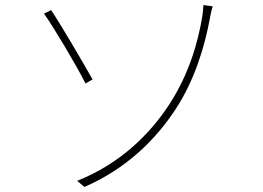

<svg xmlns="http://www.w3.org/2000/svg" viewBox="-20 -729 1040 759"><path d="M285 -14 314 10C483 -64 597 -179 676 -300C749 -413 789 -542 811 -663C812 -670 816 -689 821 -704L784 -709C784 -697 781 -673 780 -666C763 -563 728 -437 649 -316C572 -198 455 -82 285 -14ZM182 -689 154 -675C190 -625 282 -471 318 -399L346 -415C312 -475 222 -630 182 -689Z"/></svg>

Font: Harano Aji Gothic TW ExtraLight
Style: Regular
Weight: 250
Foundry: Masamichi Hosoda
Version: HaranoAjiGothicTW-ExtraLight version 20230610;ttx 4.39.4